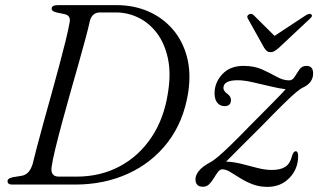

<svg xmlns="http://www.w3.org/2000/svg" viewBox="-20 -720 1242 749"><path d="M9.5 -13.5Q9.5 -25 32 -29L63 -34Q77 -36 88 -45.8Q99 -55.5 107 -79Q113 -104 124.2 -147Q135.5 -190 150.2 -243.2Q165 -296.5 180.8 -353.2Q196.5 -410 210.8 -463.2Q225 -516.5 235.8 -560Q246.5 -603.5 251 -629.5Q258.5 -659.5 231 -665L202.5 -671Q181.5 -675.5 181.5 -686Q181.5 -700 205.5 -700H435Q501.5 -700 557.8 -675.8Q614 -651.5 653.2 -606.5Q692.5 -561.5 709.2 -498.5Q726 -435.5 714 -358Q696 -245.5 634.8 -165.5Q573.5 -85.5 480.2 -42.8Q387 0 272.5 0H27Q9.5 0 9.5 -13.5ZM278.5 -31Q371.5 -31 446.8 -71Q522 -111 571.2 -184.8Q620.5 -258.5 635.5 -360Q647.5 -435 634.8 -493.2Q622 -551.5 591.8 -591.2Q561.5 -631 519.8 -651.2Q478 -671.5 431.5 -671.5H370Q340.5 -671.5 331 -640Q325.5 -614 313.5 -569.2Q301.5 -524.5 285.8 -469Q270 -413.5 253.2 -354.2Q236.5 -295 221.5 -239.5Q206.5 -184 195.8 -139.5Q185 -95 181.5 -70Q175.5 -31 209.5 -31ZM1143 -111Q1143 -61 1109.2 -26Q1075.5 9 1023.5 9Q991.5 9 965 -1.2Q938.5 -11.5 916.8 -25.2Q895 -39 878 -49.2Q861 -59.5 847.5 -59.5Q838 -59.5 830.2 -49.2Q822.5 -39 814.5 -25.5Q806.5 -12 796.5 -1.8Q786.5 8.5 772 8.5Q742.5 8.5 742.5 -20.5Q742.5 -36.5 755.8 -53.2Q769 -70 799.5 -86.5Q811.5 -92.5 830.2 -108.2Q849 -124 880 -154Q911 -184 959 -233.5Q1010 -285 1044 -319.2Q1078 -353.5 1094.5 -372Q1070.5 -374.5 1035.5 -383Q1000.5 -391.5 965.8 -399.2Q931 -407 907.5 -407Q851.5 -407 851.5 -376.5Q851.5 -365.5 867.5 -353.5Q881 -343.5 881 -330Q881 -306 856 -306Q838.5 -306 827.8 -319Q817 -332 817 -356Q817 -398 847.2 -430.5Q877.5 -463 930 -463Q972 -463 1003.2 -448.8Q1034.5 -434.5 1059.5 -420.5Q1084.5 -406.5 1108 -406.5Q1121 -406.5 1129.5 -420.5Q1138 -434.5 1148 -448.8Q1158 -463 1175.5 -463Q1201.5 -463 1201.5 -433.5Q1201.5 -396.5 1161 -378Q1152 -374 1134.2 -359.2Q1116.5 -344.5 1084.5 -313Q1052.5 -281.5 999.5 -227Q946 -173.5 914.2 -142Q882.5 -110.5 862 -89.5Q892 -88.5 923.2 -80.5Q954.5 -72.5 984.2 -64.8Q1014 -57 1040 -57Q1074 -57 1093 -69.2Q1112 -81.5 1120.5 -115.5Q1126 -130 1133.5 -130Q1143 -130 1143 -111ZM1068 -533.5Q1058.5 -525.5 1051.2 -521Q1044 -516.5 1035 -516.5Q1026.5 -516.5 1021.2 -521Q1016 -525.5 1010.5 -533.5L947.5 -646.5Q940.5 -657 950.5 -663.5Q960.5 -669.5 969.5 -661L1051 -580L1174 -661Q1189 -670 1194.5 -663.5Q1201.5 -657.5 1188.5 -646.5Z"/></svg>

Font: Fraunces 9pt Light
Style: Italic
Weight: 300
Italic angle: -16°
Version: Version 1.000;[0bf87f6ff]